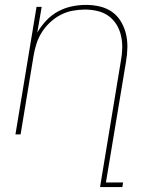

<svg xmlns="http://www.w3.org/2000/svg" viewBox="-20 -548 640 783"><path d="M388 215 473 -300Q478 -326 478.5 -352Q479 -378 473.5 -402.5Q468 -427 455 -448Q442 -469 422.5 -483Q403 -497 378 -503Q353 -509 327 -509Q303 -509 277.5 -504.5Q252 -500 228.5 -488Q205 -476 185 -457.5Q165 -439 151 -417Q137 -395 129 -370.5Q121 -346 117 -321L64 0H43L129 -520H150L132 -415Q147 -441 168.5 -464Q190 -487 217 -501.5Q244 -516 273 -522Q302 -528 331 -528Q360 -528 387.5 -521.5Q415 -515 437 -499.5Q459 -484 473 -460.5Q487 -437 493.5 -410.5Q500 -384 499.5 -355Q499 -326 494 -297L412 196H482L479 215Z"/></svg>

Font: Iosevka Thin Extended
Style: Italic
Weight: 100
Width: 7
Italic angle: -9°
Monospace: yes
Designer: Belleve Invis
Foundry: Belleve Invis
Version: Version 32.5.0; ttfautohint (v1.8.4)